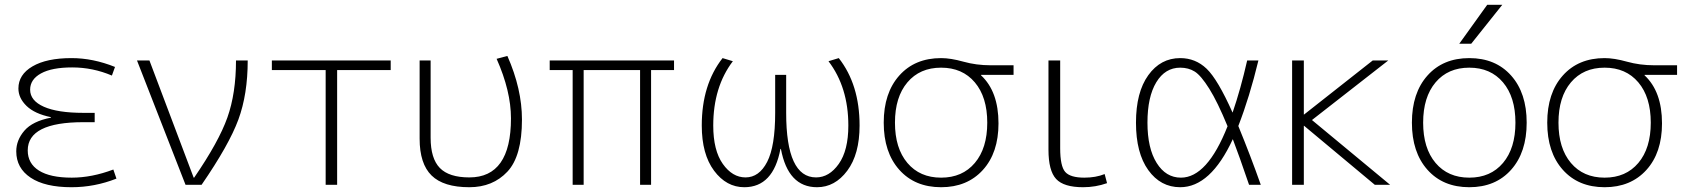

<svg xmlns="http://www.w3.org/2000/svg" viewBox="-20 -773 7062 803"><path d="M193 -281V-283Q125 -297 91 -330Q57 -363 57 -403Q57 -461 116 -495.5Q175 -530 279 -530Q369 -530 461 -493L448 -457Q368 -491 282 -491Q197 -491 151.5 -466Q106 -441 106 -398Q106 -352 163.5 -326.5Q221 -301 329 -301H376V-262H329Q96 -262 96 -144Q96 -89 143 -59.5Q190 -30 280 -30Q364 -30 454 -64L467 -26Q376 10 279 10Q168 10 108 -30Q48 -70 48 -140Q48 -187 82 -226.5Q116 -266 193 -281Z M792 -30Q895 -180 931 -281.5Q967 -383 967 -520H1016Q1016 -379 977 -273Q938 -167 823 0H756L553 -520H605L790 -30Z M1390 -480V0H1342V-480H1117V-520H1614V-480Z M2057 -527 2102 -539Q2163 -401 2163 -273Q2163 -120 2102 -55Q2041 10 1943 10Q1835 10 1785 -39Q1735 -88 1735 -193V-520H1781V-197Q1781 -110 1819.5 -70.5Q1858 -31 1943 -31Q2117 -31 2117 -278Q2117 -392 2057 -527Z M2657 -480H2421V0H2375V-480H2279V-520H2799V-480H2703V0H2657Z M3575 -248Q3575 -128 3523.5 -59Q3472 10 3397 10Q3276 10 3246 -150H3244Q3214 10 3093 10Q3018 10 2966.5 -59Q2915 -128 2915 -248Q2915 -419 3002 -530L3045 -517Q2963 -409 2963 -248Q2963 -144 3003 -87.5Q3043 -31 3098 -31Q3155 -31 3188.5 -96Q3222 -161 3222 -301V-460H3268V-301Q3268 -31 3393 -31Q3448 -31 3488 -87.5Q3528 -144 3528 -248Q3528 -408 3445 -517L3488 -530Q3575 -419 3575 -248Z M3916 -530Q3956 -530 4009.5 -515Q4063 -500 4123 -500H4219V-460H4083V-458Q4156 -390 4156 -257Q4156 -134 4090.5 -62Q4025 10 3916 10Q3806 10 3741 -63Q3676 -136 3676 -260Q3676 -384 3741 -457Q3806 -530 3916 -530ZM3775 -91.5Q3827 -30 3916 -30Q4005 -30 4057 -91.5Q4109 -153 4109 -260Q4109 -367 4057 -428.5Q4005 -490 3916 -490Q3827 -490 3775 -428.5Q3723 -367 3723 -260Q3723 -153 3775 -91.5Z M4414 -520V-153Q4414 -78 4435 -54Q4456 -30 4515 -30Q4563 -30 4600 -45L4610 -7Q4562 10 4510 10Q4429 10 4397 -24.5Q4365 -59 4365 -147V-520Z M5159 -246Q5211 -119 5253 0H5204Q5162 -123 5136 -191Q5043 10 4916 10Q4834 10 4782.5 -61.5Q4731 -133 4731 -260Q4731 -387 4782.5 -458.5Q4834 -530 4916 -530Q4980 -530 5026.5 -485.5Q5073 -441 5135 -302Q5169 -401 5196 -520H5243Q5206 -367 5159 -246ZM5114 -245Q5072 -347 5037.5 -402Q5003 -457 4977 -473.5Q4951 -490 4916 -490Q4853 -490 4816 -429Q4779 -368 4779 -260Q4779 -153 4817.5 -91.5Q4856 -30 4919 -30Q5029 -30 5114 -245Z M5434 -294 5721 -520H5786L5467 -271L5794 0H5730L5434 -247H5433V0H5384V-520H5433V-294Z M6133 -590H6083L6200 -753H6263ZM5950 -63Q5885 -136 5885 -260Q5885 -384 5950 -457Q6015 -530 6125 -530Q6235 -530 6300 -457Q6365 -384 6365 -260Q6365 -136 6300 -63Q6235 10 6125 10Q6015 10 5950 -63ZM5984 -91.5Q6036 -30 6125 -30Q6214 -30 6266 -91.5Q6318 -153 6318 -260Q6318 -367 6266 -428.5Q6214 -490 6125 -490Q6036 -490 5984 -428.5Q5932 -367 5932 -260Q5932 -153 5984 -91.5Z M6691 -530Q6731 -530 6784.5 -515Q6838 -500 6898 -500H6994V-460H6858V-458Q6931 -390 6931 -257Q6931 -134 6865.5 -62Q6800 10 6691 10Q6581 10 6516 -63Q6451 -136 6451 -260Q6451 -384 6516 -457Q6581 -530 6691 -530ZM6550 -91.5Q6602 -30 6691 -30Q6780 -30 6832 -91.5Q6884 -153 6884 -260Q6884 -367 6832 -428.5Q6780 -490 6691 -490Q6602 -490 6550 -428.5Q6498 -367 6498 -260Q6498 -153 6550 -91.5Z"/></svg>

Font: Mplus 1p Light
Style: Regular
Weight: 300
Version: Version 1.061